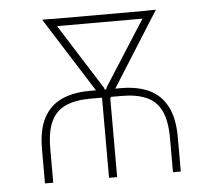

<svg xmlns="http://www.w3.org/2000/svg" viewBox="-44 -575 684 621"><g transform="rotate(-5 298.5 -264.0)"><path d="M104.5 0H77.6V-110.8Q77.6 -174.3 98.1 -212.6Q118.7 -251 156.7 -268.3Q194.8 -285.6 247.6 -285.6H349.1Q402.3 -285.6 440.2 -268.1Q478 -250.5 498.3 -212.2Q518.6 -173.8 518.6 -110.8V0H493.2V-110.8Q493.2 -166 477.8 -198.7Q462.4 -231.4 430.4 -245.8Q398.4 -260.3 349.1 -260.3H247.6Q198.7 -260.3 167 -245.8Q135.3 -231.4 119.9 -198.7Q104.5 -166 104.5 -110.8ZM457.5 -527.8V-503.4H143.6V-527.8ZM304.2 -293.5 454.1 -528.3H483.9L311.5 -254.9H290ZM145 -528.3 294.4 -292 308.1 -254.9H287.6L114.7 -528.3ZM312 -282.7V0H285.6V-282.7Z"/></g></svg>

Font: Roboto Condensed Thin
Style: Regular
Weight: 250
Width: 3
Designer: Christian Robertson
Foundry: Google
Version: Version 3.009; 2024